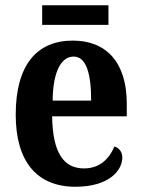

<svg xmlns="http://www.w3.org/2000/svg" viewBox="-20 -703 541 733"><path d="M141 -608H394V-683H141ZM268 10C396 10 447 -52 447 -102C447 -124 434 -138 417 -144C397 -97 361 -60 301 -60C222 -60 181 -121 179 -259H464V-307C464 -465 386 -548 258 -548C119 -548 40 -453 40 -265C40 -91 117 10 268 10ZM328 -319H181C182 -428 213 -487 261 -487C309 -487 328 -423 328 -319Z"/></svg>

Font: Noto Serif Ethiopic Condensed
Style: Bold
Weight: 700
Width: 3
Designer: Monotype Design Team
Foundry: Monotype Imaging Inc.
Version: Version 2.102